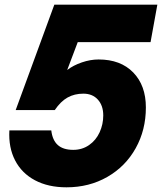

<svg xmlns="http://www.w3.org/2000/svg" viewBox="-20 -783 692 820"><path d="M20 -226H199Q204 -184 227 -163.5Q250 -143 293 -143Q331 -143 360.5 -163.5Q390 -184 405.5 -218Q421 -252 421 -290Q421 -332 398 -357.5Q375 -383 336 -383Q298 -383 268.5 -366.5Q239 -350 214 -313H47L212 -763H652L623 -603H312L267 -484Q293 -504 329.5 -516.5Q366 -529 401 -529Q495 -529 549 -473.5Q603 -418 603 -324Q603 -228 559.5 -150Q516 -72 438.5 -27.5Q361 17 264 17Q186 17 129.5 -13Q73 -43 44.5 -98Q16 -153 20 -226Z"/></svg>

Font: Open Sauce One Black Italic
Style: Regular
Weight: 900
Italic angle: -10°
Designer: Alfredo Marco Pradil
Foundry: Creative Sauce Fz LLC
Version: Version 1.477